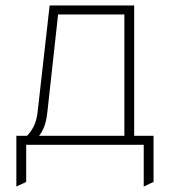

<svg xmlns="http://www.w3.org/2000/svg" viewBox="-20 -531 633 704"><path d="M40 153V-33H79Q92.5 -46 103.5 -67.5Q114.5 -89 118 -121L162 -511H472V-33H543V136L507 153V0H76V136ZM123 -33H436V-478H193L154 -123Q150 -86.5 141.8 -65.8Q133.5 -45 123 -33Z"/></svg>

Font: Overpass Thin
Style: Regular
Weight: 250
Designer: Delve Withrington, Dave Bailey, Thomas Jockin
Foundry: Delve Fonts LLC
Version: Version 4.000